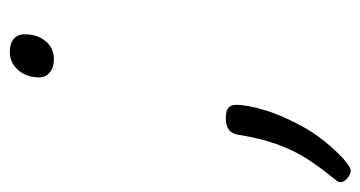

<svg xmlns="http://www.w3.org/2000/svg" viewBox="-231 -360 736 392"><g transform="rotate(-90 137.0 -164.0)"><path d="M212 -422Q195 -422 185 -430.5Q175 -439 175 -452Q175 -478 190 -495Q205 -512 227 -512Q244 -512 253.5 -504Q263 -496 263 -482Q263 -456 249 -439Q235 -422 212 -422ZM-16 184Q-23 184 -31 177Q-39 170 -39 163Q-39 160 -37 157Q-35 154 -31 149Q-8 121 9.5 93.5Q27 66 39 32Q51 -2 58 -46Q60 -59 68.5 -65Q77 -71 92 -71Q106 -71 112.5 -66Q119 -61 119 -50Q119 -27 107.5 10.5Q96 48 72.5 89.5Q49 131 9 169Q2 175 -4.5 179.5Q-11 184 -16 184Z"/></g></svg>

Font: Playwrite BE VLG Thin
Style: Regular
Weight: 250
Designer: Veronika Burian, José Scaglione
Foundry: TypeTogether
Version: Version 1.002